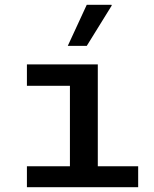

<svg xmlns="http://www.w3.org/2000/svg" viewBox="-20 -779 640 799"><path d="M271 0V-422H92V-511H387V0ZM92 0V-87H555V0ZM262 -588 341 -759H444L445 -756L341 -588Z"/></svg>

Font: Chivo Mono Medium
Style: Regular
Weight: 500
Monospace: yes
Designer: Hector Gatti
Foundry: Omnibus-Type
Version: Version 1.008